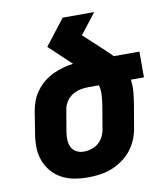

<svg xmlns="http://www.w3.org/2000/svg" viewBox="-83 -805 766 882"><g transform="rotate(-10 300.0 -363.5)"><path d="M258 8Q225 8 193.5 2.5Q162 -3 135 -17.5Q108 -32 88 -55.5Q68 -79 57.5 -108Q47 -137 46.5 -169.5Q46 -202 52 -235L68 -335Q72 -359 81 -382.5Q90 -406 105.5 -426.5Q121 -447 141 -463.5Q161 -480 184.5 -491Q208 -502 232 -508.5Q256 -515 279 -518L176 -615L269 -735H416L342 -640L424 -564Q435 -553 446.5 -542.5Q458 -532 469 -520H589V-400H528Q532 -372 529.5 -343Q527 -314 522 -285L505 -185Q501 -157 490.5 -130Q480 -103 462 -79.5Q444 -56 419.5 -38.5Q395 -21 368.5 -10.5Q342 0 313.5 4Q285 8 258 8ZM258 -112Q276 -112 295 -118Q314 -124 328.5 -137Q343 -150 351 -168Q359 -186 361 -204L378 -304Q382 -329 383.5 -353.5Q385 -378 379 -400H330Q311 -400 291.5 -396Q272 -392 254.5 -381Q237 -370 226 -352.5Q215 -335 212 -316L195 -216Q192 -197 192.5 -178.5Q193 -160 200.5 -144.5Q208 -129 223.5 -120.5Q239 -112 258 -112Z"/></g></svg>

Font: Iosevka Heavy Extended Oblique
Style: Regular
Weight: 900
Width: 7
Italic angle: -9°
Monospace: yes
Designer: Belleve Invis
Foundry: Belleve Invis
Version: Version 32.5.0; ttfautohint (v1.8.4)